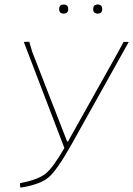

<svg xmlns="http://www.w3.org/2000/svg" viewBox="-20 -821 588 847"><path d="M241 -781Q241 -801 261 -801Q281 -801 281 -781Q281 -761 261 -761Q241 -761 241 -781ZM391 -781Q391 -801 411 -801Q431 -801 431 -781Q431 -761 411 -761Q391 -761 391 -781ZM68 -10 69 -13Q147 -28 180.5 -54.5Q214 -81 264 -168L85 -636L109 -637L122 -593L276 -197H280L502 -593L525 -636H548L295 -183Q232 -71 195.5 -39.5Q159 -8 76 6H70Q68 0 68 -10Z"/></svg>

Font: Alegreya Sans SC Thin
Style: Italic
Weight: 100
Italic angle: -7°
Designer: Juan Pablo del Peral
Foundry: Huerta Tipografica
Version: Version 2.007